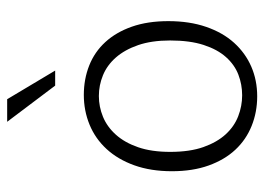

<svg xmlns="http://www.w3.org/2000/svg" viewBox="-121 -609 738 536"><g transform="rotate(-90 248.0 -341.0)"><path d="M457 -240Q457 -181 441 -134.5Q425 -88 396.5 -56.5Q368 -25 330 -8.5Q292 8 247 8Q203 8 164.5 -7.5Q126 -23 98 -53Q70 -83 54 -127.5Q38 -172 38 -230Q38 -289 54.5 -335Q71 -381 100 -412.5Q129 -444 168 -460Q207 -476 251 -476Q295 -476 333 -461Q371 -446 398.5 -416Q426 -386 441.5 -342Q457 -298 457 -240ZM403 -235Q403 -287 390 -324.5Q377 -362 355.5 -386.5Q334 -411 306 -422.5Q278 -434 248 -434Q218 -434 190 -422.5Q162 -411 140 -386.5Q118 -362 105 -324.5Q92 -287 92 -235Q92 -180 105.5 -142Q119 -104 141 -80Q163 -56 191.5 -45Q220 -34 250 -34Q280 -34 307.5 -44.5Q335 -55 356.5 -79Q378 -103 390.5 -141.5Q403 -180 403 -235ZM176 -690H239L319 -556H277Z"/></g></svg>

Font: Mukta Malar ExtraLight
Style: Regular
Weight: 275
Designer: Aadarsh Rajan, Girish Dalvi, Yashodeep Gholap
Foundry: Ek Type
Version: Version 2.538;PS 1.000;hotconv 16.6.51;makeotf.lib2.5.65220;